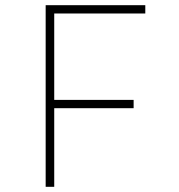

<svg xmlns="http://www.w3.org/2000/svg" viewBox="-20 -720 690 740"><path d="M156 0V-700H540V-668H189V-335H495V-303H189V0Z"/></svg>

Font: Trispace Thin
Style: Regular
Weight: 100
Designer: Tyler Finck
Foundry: Etcetera Type Company
Version: Version 1.210